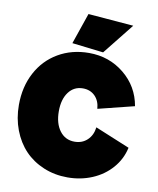

<svg xmlns="http://www.w3.org/2000/svg" viewBox="-94 -939 845 1025"><g transform="rotate(10 328.0 -427.0)"><path d="M341.8 12.2Q272 12.2 211.9 -12.9Q151.9 -38.1 109.9 -82Q67.9 -126 43.9 -188.7Q20 -251.5 20 -324.2Q20 -422.4 60.8 -499.3Q101.6 -576.2 175 -619.1Q248.5 -662.1 341.8 -662.1Q451.2 -662.1 532.5 -595.7Q613.8 -529.3 631.8 -424.8L436 -376Q433.1 -418.9 407.5 -444.6Q381.8 -470.2 341.8 -470.2Q293.5 -470.2 264.6 -431.4Q235.8 -392.6 235.8 -328.1Q235.8 -261.7 265.9 -221.9Q295.9 -182.1 346.2 -182.1Q387.7 -182.1 415.3 -208.3Q442.9 -234.4 448.2 -277.8L636.2 -200.2Q622.6 -137.2 580.1 -88.6Q537.6 -40 475.6 -13.9Q413.6 12.2 341.8 12.2ZM244.1 -698.2 301.8 -866.2 547.9 -846.2 414.1 -678.2Z"/></g></svg>

Font: Apfel Grotezk Satt
Style: Regular
Weight: 900
Designer: Luigi Gorlero
Foundry: © 2023, Luigi Gorlero & Collletttivo
Version: Version 2.000;Glyphs 3.2 (3217)